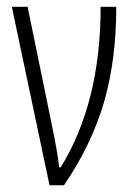

<svg xmlns="http://www.w3.org/2000/svg" viewBox="-20 -550 393 570"><path d="M15.1 -529.8H62L131.3 -191.9Q150.9 -98.1 155.8 -53.2H160.2Q278.8 -245.6 278.8 -529.8H325.2Q325.2 -370.6 288.1 -244.6Q251 -118.7 169.9 0H127Z"/></svg>

Font: Germano
Style: Regular
Weight: 300
Width: 3
Foundry: Ascender Corporation
Version: Version 1.10; ttfautohint (v1.5)